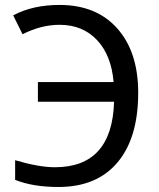

<svg xmlns="http://www.w3.org/2000/svg" viewBox="-20 -744 640 774"><path d="M70.8 -606 33.2 -682.1Q111.8 -724.1 220.2 -724.1Q368.7 -724.1 452.9 -629.2Q537.1 -534.2 537.1 -370.1Q537.1 -188 453.6 -89.1Q370.1 9.8 215.8 9.8Q112.3 9.8 41 -19V-98.1Q137.2 -69.8 201.2 -69.8Q432.1 -69.8 439.9 -334H132.8V-413.1H438Q428.7 -521.5 370.8 -582.8Q313 -644 220.2 -644Q146 -644 70.8 -606Z"/></svg>

Font: WenQuanYi Micro Hei Mono
Style: Regular
Weight: 400
Foundry: Ascender Corporation
Version: Version 0.2.0-beta